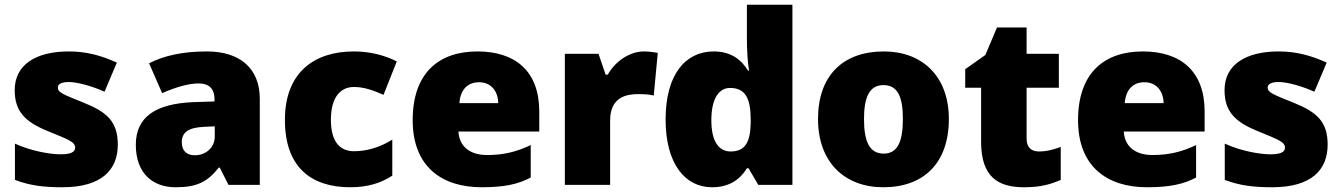

<svg xmlns="http://www.w3.org/2000/svg" viewBox="-20 -873 5661 810"><path d="M477 -263C477 -360 431 -400 335 -439C243 -476 224 -483 224 -504C224 -519 241 -527 271 -527C304 -527 366 -511 421 -486L473 -609C404 -640 343 -656 270 -656C133 -656 42 -601 42 -493C42 -402 87 -359 179 -321C272 -283 297 -274 297 -250C297 -231 278 -222 235 -222C193 -222 113 -235 43 -267V-114C107 -90 164 -83 243 -83C411 -83 477 -158 477 -263Z M853 -656C753 -656 673 -639 609 -606L664 -480C718 -504 774 -521 818 -521C859 -521 885 -502 885 -453V-445L793 -442C637 -435 553 -380 553 -262C553 -141 625 -83 721 -83C813 -83 856 -107 903 -166H907L944 -93H1076V-456C1076 -584 993 -656 853 -656ZM842 -338 886 -340V-297C886 -250 848 -218 802 -218C769 -218 747 -235 747 -273C747 -313 772 -335 842 -338Z M1458 -83C1534 -83 1589 -102 1635 -132V-284C1586 -253 1529 -235 1474 -235C1416 -235 1376 -272 1376 -368C1376 -461 1415 -506 1473 -506C1515 -506 1552 -493 1598 -473L1654 -614C1602 -640 1541 -656 1473 -656C1306 -656 1182 -568 1182 -367C1182 -170 1290 -83 1458 -83Z M1994 -656C1831 -656 1721 -565 1721 -366C1721 -169 1845 -83 2012 -83C2108 -83 2166 -96 2219 -124V-261C2158 -232 2104 -219 2035 -219C1957 -219 1917 -260 1914 -318H2255V-403C2255 -572 2155 -656 1994 -656ZM2001 -526C2053 -526 2081 -487 2082 -438H1918C1923 -499 1956 -526 2001 -526Z M2697 -656C2634 -656 2574 -612 2544 -558H2535L2505 -646H2363V-93H2554V-365C2554 -465 2625 -476 2673 -476C2708 -476 2725 -473 2738 -470L2755 -650C2744 -652 2718 -656 2697 -656Z M2984 -83C3060 -83 3104 -119 3131 -163H3138L3179 -93H3323V-853H3131V-705C3131 -658 3135 -603 3140 -575H3136C3107 -621 3065 -656 2991 -656C2871 -656 2788 -558 2788 -369C2788 -182 2870 -83 2984 -83ZM3062 -234C3014 -234 2981 -274 2981 -366C2981 -459 3014 -502 3060 -502C3127 -502 3147 -454 3147 -367V-352C3145 -272 3123 -234 3062 -234Z M3983 -371C3983 -554 3868 -656 3709 -656C3536 -656 3431 -554 3431 -371C3431 -186 3546 -83 3706 -83C3878 -83 3983 -186 3983 -371ZM3625 -371C3625 -465 3649 -514 3707 -514C3767 -514 3789 -465 3789 -371C3789 -276 3767 -225 3708 -225C3648 -225 3625 -276 3625 -371Z M4363 -234C4330 -234 4311 -252 4311 -288V-503H4447V-646H4311V-757H4186L4137 -641L4052 -581V-503H4119V-275C4119 -125 4192 -83 4300 -83C4372 -83 4413 -96 4455 -114V-253C4424 -242 4397 -234 4363 -234Z M4801 -656C4638 -656 4528 -565 4528 -366C4528 -169 4652 -83 4819 -83C4915 -83 4973 -96 5026 -124V-261C4965 -232 4911 -219 4842 -219C4764 -219 4724 -260 4721 -318H5062V-403C5062 -572 4962 -656 4801 -656ZM4808 -526C4860 -526 4888 -487 4889 -438H4725C4730 -499 4763 -526 4808 -526Z M5581 -263C5581 -360 5535 -400 5439 -439C5347 -476 5328 -483 5328 -504C5328 -519 5345 -527 5375 -527C5408 -527 5470 -511 5525 -486L5577 -609C5508 -640 5447 -656 5374 -656C5237 -656 5146 -601 5146 -493C5146 -402 5191 -359 5283 -321C5376 -283 5401 -274 5401 -250C5401 -231 5382 -222 5339 -222C5297 -222 5217 -235 5147 -267V-114C5211 -90 5268 -83 5347 -83C5515 -83 5581 -158 5581 -263Z"/></svg>

Font: Noto Sans Telugu UI Black
Style: Regular
Weight: 900
Designer: Jelle Bosma - Monotype Design Team
Foundry: Monotype Imaging Inc.
Version: Version 2.005